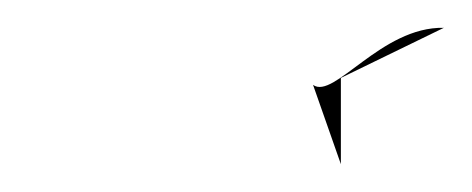

<svg xmlns="http://www.w3.org/2000/svg" viewBox="-20 -328 339 138"><path d="M205 -267 225 -210V-272L299 -308C254 -309 220 -256 205 -267Z"/></svg>

Font: bitstorm
Style: maxextobl
Weight: 400
Version: Version 0.2